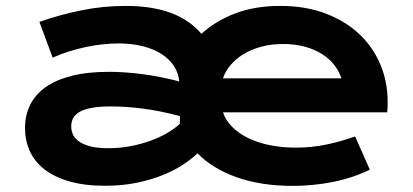

<svg xmlns="http://www.w3.org/2000/svg" viewBox="-20 -606 1371 637"><path d="M63 -181.2Q63 -222.7 79.6 -257.1Q96.2 -291.5 130.4 -316.2Q164.6 -340.8 217 -354.2Q269.5 -367.7 341.3 -367.7Q394.5 -367.7 453.4 -359.9Q512.2 -352.1 574.7 -335.9Q572.3 -363.3 557.4 -386.5Q542.5 -409.7 516.4 -426.5Q490.2 -443.4 454.1 -452.6Q418 -461.9 373 -461.9Q348.6 -461.9 321.5 -459Q294.4 -456.1 266.1 -450.2Q237.8 -444.3 209.5 -435.5Q181.2 -426.8 154.8 -414.6L110.8 -533.2Q174.8 -556.2 248 -571.3Q321.3 -586.4 396.5 -586.4Q482.9 -586.4 545.4 -563.7Q607.9 -541 648.4 -493.7Q694.3 -536.1 759.8 -561.3Q825.2 -586.4 910.2 -586.4Q992.7 -586.4 1058.6 -561.8Q1124.5 -537.1 1170.7 -494.1Q1216.8 -451.2 1241.5 -393.1Q1266.1 -335 1266.1 -268.6Q1266.1 -260.3 1265.9 -250.7Q1265.6 -241.2 1264.6 -233.4H720.2V-231.9Q729.5 -205.6 751.2 -184.1Q772.9 -162.6 804.4 -147.5Q835.9 -132.3 875.7 -124.3Q915.5 -116.2 961.4 -116.2Q1014.6 -116.2 1063.2 -126.5Q1111.8 -136.7 1158.2 -153.3L1207 -43Q1150.4 -15.6 1084.7 -2.4Q1019 10.7 950.7 10.7Q846.2 10.7 765.6 -17.8Q685.1 -46.4 635.3 -97.2Q615.2 -78.1 586.2 -59.1Q557.1 -40 518.8 -24.7Q480.5 -9.3 433.1 0.5Q385.7 10.3 328.6 10.3Q259.8 10.3 209.5 -4.4Q159.2 -19 126.7 -44.7Q94.2 -70.3 78.6 -105.5Q63 -140.6 63 -181.2ZM1112.8 -346.2Q1105 -370.1 1088.6 -390.9Q1072.3 -411.6 1047.9 -427Q1023.4 -442.4 991.2 -451.2Q959 -460 919.4 -460Q878.9 -460 845.5 -450.7Q812 -441.4 786.9 -425.8Q761.7 -410.2 744.6 -389.6Q727.5 -369.1 719.7 -346.2ZM216.3 -186.5Q216.3 -172.4 222.2 -159.4Q228 -146.5 242.2 -136.5Q256.3 -126.5 280 -120.4Q303.7 -114.3 339.4 -114.3Q377.4 -114.3 413.1 -121.1Q448.7 -127.9 479.5 -139.2Q510.3 -150.4 535.2 -165Q560.1 -179.7 576.7 -195.3V-220.7Q543.5 -230 511 -236.3Q478.5 -242.7 449 -246.3Q419.4 -250 393.3 -251.5Q367.2 -252.9 347.7 -252.9Q309.1 -252.9 283.7 -248Q258.3 -243.2 243.4 -234.4Q228.5 -225.6 222.4 -213.4Q216.3 -201.2 216.3 -186.5Z"/></svg>

Font: Krona One
Style: Regular
Weight: 400
Version: Version 1.003